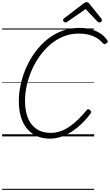

<svg xmlns="http://www.w3.org/2000/svg" viewBox="-20 -1276 1028 1796"><path d="M447 21Q380 21 326 -2.5Q272 -26 234 -71Q196 -116 176 -181.5Q156 -247 156 -331Q156 -404 173 -483Q190 -562 223 -638.5Q256 -715 305 -783Q354 -851 417 -903.5Q480 -956 557.5 -985.5Q635 -1015 724 -1015Q783 -1015 832 -1001.5Q881 -988 919.5 -962.5Q958 -937 984 -899Q990 -890 986.5 -882.5Q983 -875 971 -868Q961 -862 955 -863.5Q949 -865 937 -877Q911 -906 878.5 -924.5Q846 -943 806.5 -952.5Q767 -962 718 -962Q641 -962 574 -935Q507 -908 451 -860Q395 -812 351 -750.5Q307 -689 276.5 -618.5Q246 -548 230 -475.5Q214 -403 214 -335Q214 -262 230 -205.5Q246 -149 277 -110.5Q308 -72 352.5 -52.5Q397 -33 454 -33Q502 -33 547 -49Q592 -65 633.5 -94Q675 -123 714.5 -162Q754 -201 791 -246Q799 -256 806.5 -254.5Q814 -253 823 -245Q832 -238 833 -229.5Q834 -221 825 -211Q767 -135 704 -83.5Q641 -32 576.5 -5.5Q512 21 447 21ZM591 -1066Q583 -1066 576.5 -1073Q570 -1080 570 -1087Q570 -1093 572.5 -1096.5Q575 -1100 579 -1104L760 -1243Q770 -1250 776.5 -1253Q783 -1256 791 -1256Q798 -1256 804 -1252.5Q810 -1249 815 -1242L928 -1102Q931 -1098 932 -1093.5Q933 -1089 933 -1086Q933 -1077 925 -1071.5Q917 -1066 910 -1066Q904 -1066 899 -1068.5Q894 -1071 890 -1076L781 -1191L613 -1075Q606 -1070 601.5 -1068Q597 -1066 591 -1066ZM0 490H861V500H0ZM0 -20H861V0H0ZM0 -505H861V-500H0ZM0 -1010H861V-1000H0Z"/></svg>

Font: Playwrite US Trad Guides
Style: Regular
Weight: 400
Designer: Veronika Burian, José Scaglione
Foundry: TypeTogether
Version: Version 1.003